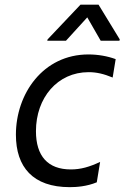

<svg xmlns="http://www.w3.org/2000/svg" viewBox="-20 -784 529 816"><path d="M260.3 -610.8 350.9 -710.2 408 -610.8H487.6L489 -616.5L398.8 -764.2H322.1L182.2 -616.5L180.8 -610.8ZM276.3 11.4C304.7 11.4 348.7 8.5 391.3 -9.2L405.5 -95.9C360.1 -74.6 323.2 -63.9 281.2 -63.9C183.2 -63.9 132.8 -120.7 132.8 -226.6C132.8 -368.6 224.4 -477.3 356.5 -477.3C390.6 -477.3 420.5 -470.2 458.8 -454.5L471.6 -532.7C436.8 -545.5 396.3 -552.6 355.8 -552.6C162.6 -552.6 47.6 -384.9 47.6 -211.6C47.6 -73.9 120 11.4 276.3 11.4Z"/></svg>

Font: TID UI
Style: Italic
Weight: 400
Italic angle: -9.39999°
Designer: The TID Project Authors
Foundry: Bakken & Bæck
Version: Version 1.001;hotconv 1.0.109;makeotfexe 2.5.65596